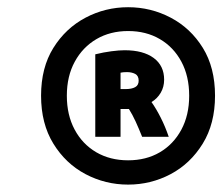

<svg xmlns="http://www.w3.org/2000/svg" viewBox="-20 -793 616 532"><path d="M335 -281.5Q271.9 -281.5 217 -310.5Q162 -339.5 127.9 -394.9Q93.8 -450.2 93.8 -527.8Q93.8 -605.7 127.9 -660.3Q162 -715 217 -744Q271.9 -773 335 -773Q398 -773 453.1 -744Q508.2 -715 542 -660.4Q575.8 -605.8 575.8 -527.9Q575.8 -450 541.6 -394.8Q507.5 -339.5 452.8 -310.5Q398 -281.5 335 -281.5ZM334.9 -348.8Q384.8 -348.8 422.6 -370.9Q460.5 -393 482.4 -433.5Q504.2 -474 504.2 -527.8Q504.2 -581.8 482.6 -622.1Q461 -662.4 422.9 -684.7Q384.8 -707 335.1 -707Q285.5 -707 247.3 -684.7Q209.2 -662.4 187.2 -622.1Q165.2 -581.8 165.2 -527.8Q165.2 -474.3 186.8 -434Q208.2 -393.8 246.6 -371.2Q285 -348.8 334.9 -348.8ZM244 -414V-642.5Q267 -648.2 288.8 -651Q310.5 -653.8 325.2 -653.8Q376.8 -653.8 405.8 -632.4Q434.8 -611 434.8 -572.2Q434.8 -552.2 425.4 -536.1Q416 -520 399.8 -510.2Q412.8 -491.8 425.4 -466.9Q438 -442 447.5 -414H373.8Q364.5 -437.2 355.9 -456.1Q347.2 -475 337.2 -491Q335.4 -491 333.2 -491Q331 -491 328.8 -491H314V-414ZM314 -546.2H328.8Q344.8 -546.2 354.5 -551.5Q364.2 -556.8 364.2 -569.5Q364.2 -583.1 354.6 -588.2Q344.9 -593.2 331.8 -593.2Q325.5 -593.2 321.6 -592.8Q317.8 -592.2 314 -591.6Z"/></svg>

Font: Ubuntu Sans
Style: Italic
Weight: 400
Italic angle: -13.5°
Designer: Dalton Maag Ltd
Foundry: Dalton Maag Ltd
Version: Version 1.006